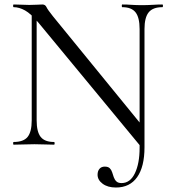

<svg xmlns="http://www.w3.org/2000/svg" viewBox="-20 -645 767 856"><path d="M612.4 14 152.2 -543Q117.8 -584 91.6 -598.5Q65.4 -613 41.2 -613Q38.4 -613 38.4 -619Q38.4 -625 41.2 -625Q58.8 -625 77.4 -624Q96 -623 110.8 -623Q129.2 -623 145 -624Q160.8 -625 168.8 -625Q181.8 -625 187.1 -613.5Q192.4 -602 215.6 -573L616.2 -82L624.2 11.8ZM496.8 191Q460.2 191 437.6 174.2Q415 157.4 415 134Q415 117.6 423.5 107.7Q432 97.8 447 97.8Q462.2 97.8 469.5 105.2Q476.8 112.6 480.1 123.3Q483.4 134 487.3 145.2Q491.2 156.4 499 163.8Q506.8 171.2 522 171.2Q560.4 171.2 581.4 127.5Q602.4 83.8 602.4 14.4L624.2 11.8Q624.2 98.4 591.5 144.7Q558.8 191 496.8 191ZM40.8 0Q38.6 0 38.6 -6Q38.6 -12 40.8 -12Q84.8 -12 103.1 -34.6Q121.4 -57.2 121.4 -108.6V-602L143.4 -600V-108.6Q143.4 -57.2 161.4 -34.6Q179.4 -12 220.8 -12Q223.6 -12 223.6 -6Q223.6 0 220.8 0Q201.2 0 180.1 -1Q159 -2 133.4 -2Q108.2 -2 84.9 -1Q61.6 0 40.8 0ZM602.4 14.4V-515.4Q602.4 -566.8 584.4 -589.9Q566.4 -613 525 -613Q523 -613 523 -619Q523 -625 525 -625Q545.4 -625 566.5 -623.5Q587.6 -622 613.2 -622Q637 -622 660.6 -623.5Q684.2 -625 703.8 -625Q706.6 -625 706.6 -619Q706.6 -613 703.8 -613Q661.4 -613 642.8 -589.9Q624.2 -566.8 624.2 -515.4V11.8Z"/></svg>

Font: Cormorant Light
Style: Regular
Weight: 300
Designer: Christian Thalmann (Catharsis Fonts)
Foundry: Catharsis Fonts
Version: Version 4.000